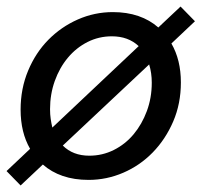

<svg xmlns="http://www.w3.org/2000/svg" viewBox="-20 -538 640 587"><path d="M251 12Q207 12 172 0Q137 -12 111 -35L43 29L0 -15L72 -83Q43 -133 43 -203Q43 -267 66 -322Q89 -377 128 -416.5Q167 -456 218 -478.5Q269 -501 325 -501Q368 -501 403 -489Q438 -477 464 -454L532 -518L576 -473L504 -405Q533 -355 533 -286Q533 -221 509.5 -166.5Q486 -112 447 -72Q408 -32 357 -10Q306 12 251 12ZM133 -204Q133 -188 135 -174.5Q137 -161 140 -148L404 -397Q372 -427 322 -427Q282 -427 247.5 -409.5Q213 -392 187.5 -361.5Q162 -331 147.5 -290.5Q133 -250 133 -204ZM253 -62Q293 -62 328 -79.5Q363 -97 388.5 -127.5Q414 -158 429 -198.5Q444 -239 444 -285Q444 -315 436 -341L172 -93Q203 -62 253 -62Z"/></svg>

Font: Source Code Pro Medium
Style: Italic
Weight: 500
Italic angle: -11°
Monospace: yes
Designer: Paul D. Hunt, Teo Tuominen
Foundry: Adobe Systems Incorporated
Version: Version 1.050;PS 1.000;hotconv 16.6.51;makeotf.lib2.5.65220